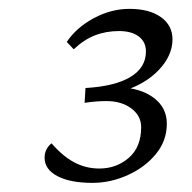

<svg xmlns="http://www.w3.org/2000/svg" viewBox="-20 -599 432 431"><path d="M187.5 -188.5Q137.7 -188.5 108.9 -203.6Q80.1 -218.8 80.1 -245.1Q80.1 -264.6 95.7 -277.3Q121.1 -248 147 -234.4Q172.9 -220.7 203.1 -220.7Q241.2 -220.7 269 -244.6Q296.9 -268.6 296.9 -313.5Q296.9 -338.9 274.9 -355.5Q252.9 -372.1 218.8 -372.1Q207 -372.1 194.8 -371.1Q182.6 -370.1 169.9 -368.2L171.9 -401.4Q238.3 -405.3 272.9 -426.3Q307.6 -447.3 307.6 -483.4Q307.6 -504.9 291.5 -517.1Q275.4 -529.3 247.1 -529.3Q217.8 -529.3 192.9 -519.5Q168 -509.8 145.5 -488.3L129.9 -504.9Q151.4 -537.1 190.4 -558.1Q229.5 -579.1 270.5 -579.1Q315.4 -579.1 341.3 -560.5Q367.2 -542 367.2 -510.7Q367.2 -474.6 336.9 -442.4Q306.6 -410.2 255.9 -394.5L247.1 -403.3Q295.9 -401.4 325.2 -379.4Q354.5 -357.4 354.5 -321.3Q354.5 -283.2 330.1 -253.4Q305.7 -223.6 267.1 -206.1Q228.5 -188.5 187.5 -188.5Z"/></svg>

Font: Crimson Pro ExtraLight
Style: Italic
Weight: 250
Italic angle: -12°
Designer: Jacques Le Bailly
Foundry: Baron von Fonthausen
Version: Version 1.003